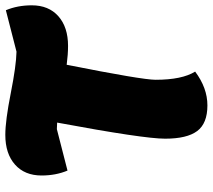

<svg xmlns="http://www.w3.org/2000/svg" viewBox="-58 -696 781 704"><g transform="rotate(-90 332.0 -344.5)"><path d="M297 26Q231 26 203 -11.5Q175 -49 175 -129Q175 -208 234 -525Q230 -525 222 -525.5Q214 -526 210 -526L58 -487Q40 -530 40 -582Q40 -644 80 -679.5Q120 -715 189 -715Q241 -715 342 -695Q443 -675 494 -674L646 -713Q664 -670 664 -618Q664 -556 624 -520.5Q584 -485 515 -485Q484 -485 446 -490Q391 -213 391 -164Q391 -67 421 -19Q361 26 297 26Z"/></g></svg>

Font: Lemonada
Style: Bold
Weight: 700
Designer: Mohamed Gaber (Arabic), Eduardo Tunni (Latin)
Foundry: Kief Type Foundry
Version: Version 4.004